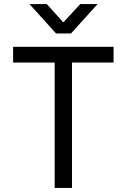

<svg xmlns="http://www.w3.org/2000/svg" viewBox="-20 -932 629 952"><path d="M543 -622H337V0H251V-622H45V-700H543ZM212 -912 292 -823H296L378 -912H464L332 -766H258L126 -912Z"/></svg>

Font: Be Vietnam
Style: Regular
Weight: 400
Designer: Gabriel Lam
Foundry: TypeRant
Version: Version 4.000